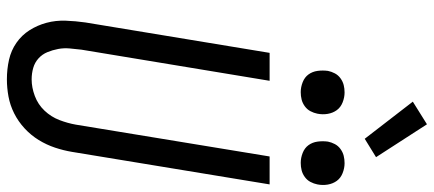

<svg xmlns="http://www.w3.org/2000/svg" viewBox="-362 -858 1228 543"><g transform="rotate(90 251.5 -586.0)"><path d="M204 8Q175 8 148.5 2Q122 -4 100.5 -19Q79 -34 65 -56Q51 -78 44 -104Q37 -130 38 -158Q39 -186 43 -214L129 -735H208L120 -203Q118 -186 116.5 -169.5Q115 -153 118 -137Q121 -121 127 -106.5Q133 -92 144.5 -81.5Q156 -71 171.5 -66.5Q187 -62 204 -62Q227 -62 251 -71Q275 -80 292.5 -98.5Q310 -117 319 -140.5Q328 -164 332 -187L422 -735H501L409 -176Q405 -152 397 -128Q389 -104 375.5 -82Q362 -60 342.5 -42Q323 -24 300 -12.5Q277 -1 252.5 3.5Q228 8 204 8ZM440 -823Q426 -823 412 -828.5Q398 -834 390 -845Q382 -856 380 -870.5Q378 -885 380 -900Q382 -910 387 -919.5Q392 -929 401 -935.5Q410 -942 420 -944.5Q430 -947 441 -947Q455 -947 469 -941.5Q483 -936 491 -925Q499 -914 501.5 -899.5Q504 -885 501 -870Q499 -860 494 -850.5Q489 -841 480 -834.5Q471 -828 461 -825.5Q451 -823 440 -823ZM240 -823Q226 -823 212 -828.5Q198 -834 190 -845Q182 -856 180 -870.5Q178 -885 180 -900Q182 -910 187 -919.5Q192 -929 201 -935.5Q210 -942 220 -944.5Q230 -947 241 -947Q255 -947 269 -941.5Q283 -936 291 -925Q299 -914 301.5 -899.5Q304 -885 301 -870Q299 -860 294 -850.5Q289 -841 280 -834.5Q271 -828 261 -825.5Q251 -823 240 -823ZM372 -1004 267 -1140 331 -1180 424 -1036Z"/></g></svg>

Font: Iosevka
Style: Italic
Weight: 400
Italic angle: -9°
Monospace: yes
Designer: Belleve Invis
Foundry: Belleve Invis
Version: Version 32.5.0; ttfautohint (v1.8.4)